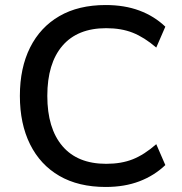

<svg xmlns="http://www.w3.org/2000/svg" viewBox="-20 -734 725 763"><path d="M400 9Q292 9 216 -35Q140 -79 99.5 -160.5Q59 -242 59 -353Q59 -464 99.5 -545Q140 -626 216 -670Q292 -714 400 -714Q475 -714 534 -692Q593 -670 637 -628L601 -545Q553 -586 507.5 -604Q462 -622 402 -622Q288 -622 228 -552Q168 -482 168 -353Q168 -224 228 -153.5Q288 -83 402 -83Q462 -83 507.5 -101Q553 -119 601 -161L637 -78Q593 -36 534 -13.5Q475 9 400 9Z"/></svg>

Font: Mulish ExtraLight SemiBold
Style: Regular
Weight: 600
Version: Version 3.603